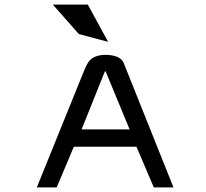

<svg xmlns="http://www.w3.org/2000/svg" viewBox="-20 -820 900 840"><path d="M364 -800H211L325 -671L453 -637ZM521 -545C511 -570 478 -580 441 -580C370 -579 361 -539 348 -511L141 0H228L303 -178H577L653 0H739ZM439 -508H442L547 -254H337Z"/></svg>

Font: Charger Monospace
Style: Regular
Weight: 400
Designer: Jasper
Foundry: Cannot Into Space Fonts
Version: Version 0.980